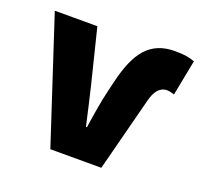

<svg xmlns="http://www.w3.org/2000/svg" viewBox="-96 -620 766 729"><g transform="rotate(20 287.0 -256.0)"><path d="M176 0H382L460 -302C469 -336 486 -362 516 -362C528 -362 538 -358 546 -356L574 -500C552 -508 534 -512 494 -512C394 -512 346 -450 316 -324L306 -282C294 -232 286 -180 278 -126H274C262 -180 250 -232 238 -282L184 -500H12Z"/></g></svg>

Font: Giro Sans Black
Style: Regular
Weight: 900
Designer: Paul D. Hunt
Foundry: Adobe Systems Incorporated
Version: Version 1.000;PS 1.0;hotconv 1.0.88;makeotf.lib2.5.647800